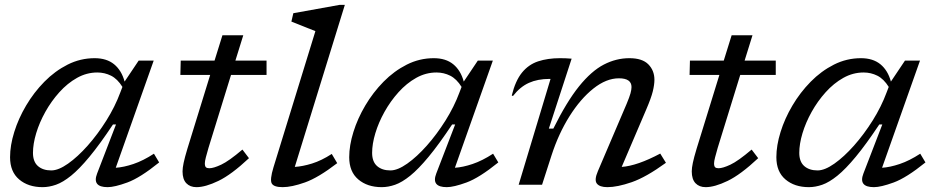

<svg xmlns="http://www.w3.org/2000/svg" viewBox="-20 -762 3857 792"><path d="M380.5 -46 458.5 -248.5H446Q391.5 -166.5 349.2 -115.5Q307 -64.5 273.2 -37.2Q239.5 -10 211 0Q182.5 10 155.5 10Q96.5 10 59 -21.8Q21.5 -53.5 21.5 -113.5Q21.5 -162 38.8 -217.5Q56 -273 87.8 -326.8Q119.5 -380.5 163 -424.8Q206.5 -469 259 -495.5Q311.5 -522 370.5 -522Q420 -522 450.8 -496.8Q481.5 -471.5 494 -425.5L552 -512H614L457.5 -70Q490 -72 530.2 -85.5Q570.5 -99 615 -128L636.5 -92Q558 -28.5 505.2 -9.2Q452.5 10 424 10Q359 10 380.5 -46ZM116 -131.5Q116 -95 136.5 -77Q157 -59 191.5 -59Q221 -59 260.8 -87Q300.5 -115 341.8 -161.5Q383 -208 418.8 -265Q454.5 -322 476 -380L485 -403.5Q464.5 -436.5 438 -449.8Q411.5 -463 381.5 -463Q337.5 -463 297.8 -440.8Q258 -418.5 224.8 -381.5Q191.5 -344.5 167 -300.5Q142.5 -256.5 129.2 -212.2Q116 -168 116 -131.5Z M840 -152Q833.5 -130 829.2 -113.2Q825 -96.5 825 -88.5Q825 -76 829.5 -72Q834 -68 843.5 -68Q861 -68 892.5 -82.8Q924 -97.5 980 -145L1007 -109.5Q934.5 -41.5 881 -15.8Q827.5 10 790.5 10Q764 10 748.5 -6.2Q733 -22.5 733 -55Q733 -69 737.5 -90.5Q742 -112 753 -148.5L847 -453H724L725.5 -512H865L897.5 -616.5H983.5L951 -512H1079.5V-453H933Z M1281 -633.5 1182 -673 1190 -707.5 1381.5 -742H1402.5L1196 -73.5Q1228.5 -75.5 1267.2 -87.5Q1306 -99.5 1348.5 -127L1371 -89Q1293 -29 1238 -9.5Q1183 10 1146 10Q1109.5 10 1101 -5.2Q1092.5 -20.5 1108 -71.5Z M1779.5 -46 1857.5 -248.5H1845Q1790.5 -166.5 1748.2 -115.5Q1706 -64.5 1672.2 -37.2Q1638.5 -10 1610 0Q1581.5 10 1554.5 10Q1495.5 10 1458 -21.8Q1420.5 -53.5 1420.5 -113.5Q1420.5 -162 1437.8 -217.5Q1455 -273 1486.8 -326.8Q1518.5 -380.5 1562 -424.8Q1605.5 -469 1658 -495.5Q1710.5 -522 1769.5 -522Q1819 -522 1849.8 -496.8Q1880.5 -471.5 1893 -425.5L1951 -512H2013L1856.5 -70Q1889 -72 1929.2 -85.5Q1969.5 -99 2014 -128L2035.5 -92Q1957 -28.5 1904.2 -9.2Q1851.5 10 1823 10Q1758 10 1779.5 -46ZM1515 -131.5Q1515 -95 1535.5 -77Q1556 -59 1590.5 -59Q1620 -59 1659.8 -87Q1699.5 -115 1740.8 -161.5Q1782 -208 1817.8 -265Q1853.5 -322 1875 -380L1884 -403.5Q1863.5 -436.5 1837 -449.8Q1810.5 -463 1780.5 -463Q1736.5 -463 1696.8 -440.8Q1657 -418.5 1623.8 -381.5Q1590.5 -344.5 1566 -300.5Q1541.5 -256.5 1528.2 -212.2Q1515 -168 1515 -131.5Z M2096 -366 2091 -368Q2106 -429 2133.2 -462.5Q2160.5 -496 2200 -509Q2239.5 -522 2290 -522Q2314.5 -522 2338 -520L2244 -231.5H2262.5Q2317.5 -342.5 2368.5 -405.8Q2419.5 -469 2470.5 -495.5Q2521.5 -522 2576 -522Q2629.5 -522 2654.5 -496.5Q2679.5 -471 2679.5 -433Q2679.5 -413 2672.8 -385.2Q2666 -357.5 2646 -311L2544.5 -73.5Q2608.5 -78 2703.5 -128.5L2727 -90.5Q2645 -31 2585.8 -10.5Q2526.5 10 2485.5 10Q2453.5 10 2442 -4.8Q2430.5 -19.5 2446.5 -56.5L2565 -334Q2576.5 -361.5 2580.8 -377Q2585 -392.5 2585 -403Q2585 -439 2533 -439Q2481 -439 2427.8 -396.8Q2374.5 -354.5 2329.2 -282.5Q2284 -210.5 2255 -121L2216 0H2119.5L2251 -436.5H2246.5Q2198 -436.5 2161.8 -420.2Q2125.5 -404 2096 -366Z M2940.5 -152Q2934 -130 2929.8 -113.2Q2925.5 -96.5 2925.5 -88.5Q2925.5 -76 2930 -72Q2934.5 -68 2944 -68Q2961.5 -68 2993 -82.8Q3024.5 -97.5 3080.5 -145L3107.5 -109.5Q3035 -41.5 2981.5 -15.8Q2928 10 2891 10Q2864.5 10 2849 -6.2Q2833.5 -22.5 2833.5 -55Q2833.5 -69 2838 -90.5Q2842.5 -112 2853.5 -148.5L2947.5 -453H2824.5L2826 -512H2965.5L2998 -616.5H3084L3051.5 -512H3180V-453H3033.5Z M3541.5 -46 3619.5 -248.5H3607Q3552.5 -166.5 3510.2 -115.5Q3468 -64.5 3434.2 -37.2Q3400.5 -10 3372 0Q3343.5 10 3316.5 10Q3257.5 10 3220 -21.8Q3182.5 -53.5 3182.5 -113.5Q3182.5 -162 3199.8 -217.5Q3217 -273 3248.8 -326.8Q3280.5 -380.5 3324 -424.8Q3367.5 -469 3420 -495.5Q3472.5 -522 3531.5 -522Q3581 -522 3611.8 -496.8Q3642.5 -471.5 3655 -425.5L3713 -512H3775L3618.5 -70Q3651 -72 3691.2 -85.5Q3731.5 -99 3776 -128L3797.5 -92Q3719 -28.5 3666.2 -9.2Q3613.5 10 3585 10Q3520 10 3541.5 -46ZM3277 -131.5Q3277 -95 3297.5 -77Q3318 -59 3352.5 -59Q3382 -59 3421.8 -87Q3461.5 -115 3502.8 -161.5Q3544 -208 3579.8 -265Q3615.5 -322 3637 -380L3646 -403.5Q3625.5 -436.5 3599 -449.8Q3572.5 -463 3542.5 -463Q3498.5 -463 3458.8 -440.8Q3419 -418.5 3385.8 -381.5Q3352.5 -344.5 3328 -300.5Q3303.5 -256.5 3290.2 -212.2Q3277 -168 3277 -131.5Z"/></svg>

Font: Newsreader 6pt
Style: Italic
Weight: 400
Italic angle: -17°
Designer: Hugues Gentile
Foundry: Production Type
Version: Version 1.003; ttfautohint (v1.8.3)